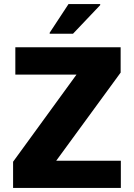

<svg xmlns="http://www.w3.org/2000/svg" viewBox="-20 -919 654 939"><path d="M44 0V-128L354 -554H55V-688H570V-564L255 -133H571V0ZM223 -754V-759L315 -899H470V-894L337 -754Z"/></svg>

Font: Saira
Style: Bold
Weight: 700
Designer: Hector Gatti with collaboration of the Omnibus-Type team
Foundry: Omnibus-Type
Version: Version 1.100; ttfautohint (v1.8.3)